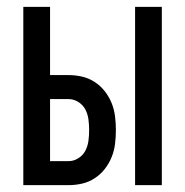

<svg xmlns="http://www.w3.org/2000/svg" viewBox="-20 -540 540 560"><path d="M374 0V-520H452V0ZM48 0V-520H126V-321H180Q200 -321 219.5 -316.5Q239 -312 256 -301Q273 -290 285.5 -274Q298 -258 305.5 -239.5Q313 -221 315.5 -201Q318 -181 318 -161Q318 -140 315.5 -120Q313 -100 305.5 -81.5Q298 -63 285.5 -47Q273 -31 256 -20Q239 -9 219.5 -4.5Q200 0 180 0ZM126 -70H180Q195 -70 208.5 -78.5Q222 -87 229 -100.5Q236 -114 238 -129.5Q240 -145 240 -161Q240 -176 238 -191.5Q236 -207 229 -220.5Q222 -234 208.5 -242.5Q195 -251 180 -251H126Z"/></svg>

Font: Iosevka SS18
Style: Regular
Weight: 400
Monospace: yes
Designer: Belleve Invis
Foundry: Belleve Invis
Version: Version 25.1.1; ttfautohint (v1.8.4)